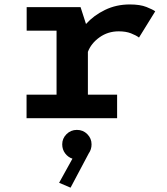

<svg xmlns="http://www.w3.org/2000/svg" viewBox="-20 -532 750 864"><path d="M375.5 -106H507V0H99.5V-106H234.5V-394H100V-500H342.5L367 -424Q401.5 -462.5 452.2 -487.2Q503 -512 564 -512Q610.5 -512 639.2 -500.5Q668 -489 678.5 -481L605.5 -363Q592.5 -373 569.5 -382Q546.5 -391 514 -391Q465.5 -391 427.8 -364Q390 -337 375.5 -298.5ZM392 117.5Q392 140.5 379.5 158L297.5 312.5L246 290.5L306 182Q286 175.5 273 158Q260 140.5 260 117.5Q260 91 279.2 71.8Q298.5 52.5 326 52.5Q354 52.5 373 71.8Q392 91 392 117.5Z"/></svg>

Font: League Mono SemiBold
Style: Regular
Weight: 600
Width: 6
Designer: Tyler Finck
Foundry: The League of Moveable Type / Tyler Finck
Version: Version 2.300;RELEASE